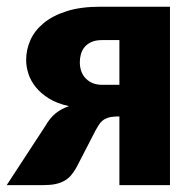

<svg xmlns="http://www.w3.org/2000/svg" viewBox="-26 -538 567 558"><path d="M468 0H321V-199.5H312.5Q297.5 -199 287.8 -195.8Q278 -192.5 271.8 -187.2Q265.5 -182 261 -174.8Q256.5 -167.5 252 -159.5L196 -51Q188.5 -38 180.5 -28.5Q172.5 -19 161.5 -12.8Q150.5 -6.5 135.8 -3.2Q121 0 100.5 0H-6.5L106.5 -173Q119 -195 135.5 -208.5Q152 -222 174.5 -229.5Q140 -237 116.2 -251.8Q92.5 -266.5 77.8 -285Q63 -303.5 56.5 -324Q50 -344.5 50 -363.5Q50 -393.5 62.2 -421.2Q74.5 -449 100.8 -470.8Q127 -492.5 167.8 -505.5Q208.5 -518.5 266 -518.5H468ZM206 -357.5Q206 -327 224 -309.2Q242 -291.5 270.5 -291.5H321V-421.5H270.5Q252 -421.5 239.5 -415.8Q227 -410 219.5 -400.8Q212 -391.5 209 -380Q206 -368.5 206 -357.5Z"/></svg>

Font: Lato Black
Style: Regular
Weight: 900
Designer: Lukasz Dziedzic
Foundry: tyPoland Lukasz Dziedzic
Version: Version 2.007; 2014-02-27